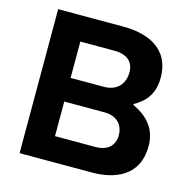

<svg xmlns="http://www.w3.org/2000/svg" viewBox="-100 -766 844 863"><g transform="rotate(15 322.0 -335.0)"><path d="M370 -670H66V0H403C500 0 618 -35 618 -180C618 -260 574 -309 504 -342V-346C559 -376 591 -420 591 -490C591 -635 472 -670 370 -670ZM200 -115V-276H387C443 -276 476 -243 476 -193C476 -144 444 -115 387 -115ZM200 -386V-555H360C417 -555 449 -527 449 -479C449 -423 415 -386 354 -386Z"/></g></svg>

Font: LT Wave Alt Bold
Style: Regular
Weight: 700
Designer: Daniel Lyons
Version: Version 2.5 (Glyphs App)